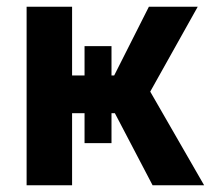

<svg xmlns="http://www.w3.org/2000/svg" viewBox="-20 -550 626 570"><path d="M59 -530H194V-326H231V-413H311V-326H319L422 -530H567L426 -278L586 0H433L321 -214H311V-125H231V-214H194V0H59Z"/></svg>

Font: 
Style: 㨦
Weight: 700
Designer: A.Korolkova, Vitaly Kuzmin
Foundry: ParaType Ltd
Version: Version 2.000